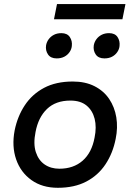

<svg xmlns="http://www.w3.org/2000/svg" viewBox="-20 -908 635 936"><path d="M262 7.5Q185.8 7.5 133.2 -30.2Q80.5 -67.9 58.6 -131.3Q36.7 -194.8 51.4 -272.2Q65.2 -340.8 100.9 -394.8Q136.6 -448.8 194.8 -479.7Q253 -510.6 334.8 -510.6Q396 -510.6 440.8 -487.8Q485.5 -465 512.1 -425.8Q538.7 -386.5 547 -336.1Q555.2 -285.8 543.9 -231Q530.2 -161.1 494.3 -107.1Q458.5 -53.1 400.5 -22.8Q342.6 7.5 262 7.5ZM269.4 -85.5Q337.9 -85.5 382.7 -124.5Q427.5 -163.6 441.1 -237.6Q451.5 -288.1 441.4 -328.8Q431.2 -369.4 401.8 -393.6Q372.5 -417.7 323.1 -417.7Q251.6 -417.7 209 -376.7Q166.4 -335.6 153.2 -264.2Q141.7 -207 154.6 -166.8Q167.6 -126.7 197.7 -106.1Q227.8 -85.5 269.4 -85.5ZM256.2 -623.3Q226.9 -623.3 213.9 -642.8Q200.9 -662.2 204.6 -687Q207.5 -703.4 217.3 -716.7Q227.1 -730.1 242.8 -738.3Q258.5 -746.4 279.2 -746.4Q307.7 -746.4 320.4 -727.4Q333.1 -708.3 330.1 -683.5Q328.7 -667.9 318.9 -653.8Q309.1 -639.6 293.4 -631.5Q277.7 -623.3 256.2 -623.3ZM488.8 -623.3Q459.5 -623.3 446.5 -642.8Q433.5 -662.2 437.2 -687Q440.1 -703.4 449.9 -716.7Q459.7 -730.1 475.4 -738.3Q491.1 -746.4 511.8 -746.4Q540.3 -746.4 553 -727.4Q565.6 -708.3 562.7 -683.5Q561.3 -667.9 551.5 -653.8Q541.7 -639.6 526.1 -631.5Q510.5 -623.3 488.8 -623.3ZM243.2 -814.2 257.9 -888.2H591.6L576.8 -814.2Z"/></svg>

Font: REM Medium
Style: Italic
Weight: 500
Italic angle: -11°
Designer: Octavio Pardo
Foundry: Ashler Design
Version: Version 1.005;gftools[0.9.28]